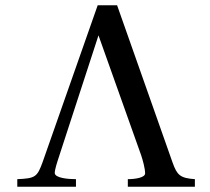

<svg xmlns="http://www.w3.org/2000/svg" viewBox="-20 -713 800 733"><path d="M724 0V-29C667 -33 656 -45 639 -92L427 -693H353L143 -95C122 -37 115 -32 46 -29V0H270V-29C241 -29 189 -33 189 -53C189 -66 200 -99 200 -99L356 -578L519 -120C525 -102 534 -70 534 -51C534 -35 497 -29 468 -29V0Z"/></svg>

Font: Lingua Franca
Style: Regular
Weight: 400
Version: Version 1.19